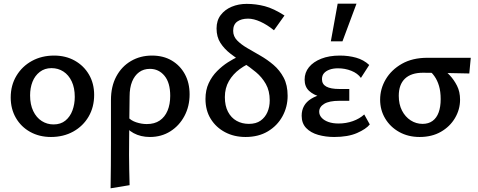

<svg xmlns="http://www.w3.org/2000/svg" viewBox="-20 -731 2590 1040"><path d="M256 11Q193 11 143.5 -16.5Q94 -44 66 -92.5Q38 -141 38 -203Q38 -269 69 -320.5Q100 -372 153 -401Q206 -430 273 -430Q336 -430 385 -402.5Q434 -375 462 -327Q490 -279 490 -217Q490 -151 460 -99.5Q430 -48 377 -18.5Q324 11 256 11ZM270 -57Q309 -57 334.5 -78Q360 -99 372.5 -133Q385 -167 385 -206Q385 -255 368.5 -290Q352 -325 323.5 -343.5Q295 -362 259 -362Q222 -362 195.5 -341.5Q169 -321 156 -288Q143 -255 143 -214Q143 -165 160 -129.5Q177 -94 206 -75.5Q235 -57 270 -57Z M579 289Q580 227 580.5 165.5Q581 104 581 44Q581 -16 581 -74.5Q581 -133 581 -189Q581 -263 610 -317Q639 -371 689.5 -400.5Q740 -430 803 -430Q865 -430 910.5 -403Q956 -376 981.5 -329Q1007 -282 1007 -220Q1007 -155 979 -102.5Q951 -50 902.5 -19.5Q854 11 792 11Q742 11 703.5 -10Q665 -31 648 -66L673 -97Q689 -78 718 -68.5Q747 -59 775 -59Q817 -59 845 -78Q873 -97 887.5 -131.5Q902 -166 902 -212Q902 -283 871 -320.5Q840 -358 792 -358Q758 -358 733.5 -340Q709 -322 695.5 -289Q682 -256 682 -208Q681 -137 680.5 -81Q680 -25 679.5 21Q679 67 679 108Q679 149 680 188.5Q681 228 682 272Z M1310 11Q1248 11 1199 -15Q1150 -41 1121.5 -87Q1093 -133 1093 -195Q1093 -243 1110.5 -280.5Q1128 -318 1156 -346Q1184 -374 1214.5 -393.5Q1245 -413 1273 -425.5Q1301 -438 1319 -445L1360 -400Q1316 -384 1279 -357Q1242 -330 1220 -292Q1198 -254 1198 -205Q1198 -158 1215 -125.5Q1232 -93 1261.5 -76.5Q1291 -60 1328 -60Q1367 -60 1391.5 -77.5Q1416 -95 1428.5 -123.5Q1441 -152 1441 -187Q1441 -239 1420 -276Q1399 -313 1366.5 -340Q1334 -367 1297.5 -391Q1261 -415 1228 -440.5Q1195 -466 1174 -498.5Q1153 -531 1153 -577Q1153 -620 1175.5 -649.5Q1198 -679 1235 -694.5Q1272 -710 1316 -710Q1366 -710 1414 -697.5Q1462 -685 1521 -647L1464 -567Q1427 -597 1390.5 -613.5Q1354 -630 1324 -630Q1287 -630 1265 -614Q1243 -598 1243 -564Q1243 -534 1264.5 -512Q1286 -490 1319.5 -470.5Q1353 -451 1390.5 -429.5Q1428 -408 1461.5 -379.5Q1495 -351 1516.5 -310.5Q1538 -270 1538 -212Q1538 -152 1510 -101Q1482 -50 1431 -19.5Q1380 11 1310 11Z M1790 11Q1744 11 1703.5 -0.5Q1663 -12 1638.5 -37.5Q1614 -63 1614 -104Q1614 -164 1665.5 -196Q1717 -228 1806 -228V-196Q1758 -196 1718.5 -206Q1679 -216 1654.5 -238.5Q1630 -261 1630 -300Q1630 -338 1653.5 -367Q1677 -396 1720 -413Q1763 -430 1821 -430Q1868 -430 1909 -418.5Q1950 -407 1980 -379L1935 -309Q1917 -334 1883 -347.5Q1849 -361 1811 -361Q1785 -361 1765.5 -354Q1746 -347 1735 -334.5Q1724 -322 1724 -302Q1724 -275 1747.5 -262Q1771 -249 1818 -249H1872V-185H1818Q1763 -185 1736 -168.5Q1709 -152 1709 -126Q1709 -108 1722 -93.5Q1735 -79 1758.5 -70.5Q1782 -62 1814 -62Q1855 -62 1891.5 -75Q1928 -88 1953 -111L1983 -57Q1963 -32 1914 -10.5Q1865 11 1790 11ZM1772 -507 1809 -711H1911L1835 -507Z M2253 11Q2191 11 2142.5 -16Q2094 -43 2066.5 -89Q2039 -135 2039 -191Q2039 -250 2069.5 -301.5Q2100 -353 2157 -385.5Q2214 -418 2295 -418H2530L2522 -333Q2460 -334 2400.5 -335.5Q2341 -337 2271 -337Q2207 -337 2173.5 -305Q2140 -273 2140 -212Q2140 -166 2157.5 -132Q2175 -98 2204.5 -79Q2234 -60 2269 -60Q2301 -60 2323 -76Q2345 -92 2356 -122Q2367 -152 2367 -194Q2367 -235 2358 -265.5Q2349 -296 2333 -318.5Q2317 -341 2295 -357L2370 -366Q2392 -349 2415.5 -324Q2439 -299 2455.5 -266.5Q2472 -234 2472 -191Q2472 -138 2444.5 -91.5Q2417 -45 2368 -17Q2319 11 2253 11Z"/></svg>

Font: Ysabeau SemiBold
Style: Regular
Weight: 600
Designer: Christian Thalmann (Catharsis Fonts)
Version: Version 2.000;gftools[0.9.27.dev2+g8671c4b]